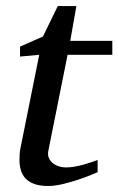

<svg xmlns="http://www.w3.org/2000/svg" viewBox="-20 -599 389 631"><path d="M202.1 -418.9 139.2 -105Q136.2 -91.8 140.1 -81.3Q144 -70.8 152.6 -63.7Q161.1 -56.6 172.6 -52.7Q184.1 -48.8 196.8 -48.8Q210.9 -48.8 226.1 -51.5Q241.2 -54.2 255.1 -58.1Q269 -62 281 -66.2Q293 -70.3 300.8 -73.2V-33.2Q294.4 -30.3 276.4 -22.9Q258.3 -15.6 234.9 -7.8Q211.4 0 185.5 6.1Q159.7 12.2 138.2 12.2Q110.8 12.2 92.8 5.6Q74.7 -1 64 -12.5Q53.2 -23.9 48.6 -39.8Q43.9 -55.7 43.9 -74.2Q43.9 -84 44.7 -94.2Q45.4 -104.5 47.9 -115.2L108.9 -418.9L45.9 -413.1V-445.8L121.1 -479L169.9 -579.1H231L210.9 -464.8H349.1V-418.9Z"/></svg>

Font: Charis SIL Viet
Style: Italic
Weight: 400
Italic angle: -11°
Foundry: SIL International
Version: Version 5.000